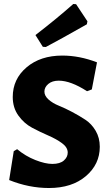

<svg xmlns="http://www.w3.org/2000/svg" viewBox="-20 -934 550 964"><path d="M348 -914 362 -913 419 -827 416 -812Q275 -732 210 -698L195 -699L158 -758Q262 -838 348 -914ZM293 -655Q379 -655 467 -621L441 -485L417 -476Q335 -529 275 -529Q242 -529 222.5 -512.5Q203 -496 203 -474Q203 -453 223.5 -434.5Q244 -416 275 -403.5Q306 -391 342 -372Q378 -353 409 -332.5Q440 -312 460.5 -277Q481 -242 481 -197Q481 -109 411 -49.5Q341 10 226 10Q125 10 26 -30L49 -175L66 -185Q108 -150 157.5 -130.5Q207 -111 243 -111Q281 -111 300.5 -128Q320 -145 320 -168Q320 -194 291.5 -215Q263 -236 222.5 -253.5Q182 -271 141.5 -292.5Q101 -314 72.5 -353.5Q44 -393 44 -447Q44 -537 113.5 -596Q183 -655 293 -655Z"/></svg>

Font: Alegreya Sans ExtraBold
Style: Regular
Weight: 800
Designer: Juan Pablo del Peral
Foundry: Huerta Tipografica
Version: Version 2.007